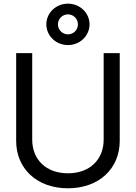

<svg xmlns="http://www.w3.org/2000/svg" viewBox="-20 -1018 743 1050"><path d="M351.6 11.7C522.9 11.7 634.8 -97.7 634.8 -247.1V-727.5H546.9V-253.9C546.9 -147.5 473.1 -70.3 351.6 -70.3C230 -70.3 156.2 -147.5 156.2 -253.9V-727.5H68.4V-247.1C68.4 -97.7 180.2 11.7 351.6 11.7ZM351.6 -771.5C417 -771.5 469.7 -822.3 469.7 -884.8C469.7 -947.3 417 -998 351.6 -998C286.1 -998 233.4 -947.3 233.4 -884.8C233.4 -822.3 286.1 -771.5 351.6 -771.5ZM351.6 -830.1C321.3 -830.1 296.9 -854.5 296.9 -884.8C296.9 -915 321.3 -939.5 351.6 -939.5C381.8 -939.5 406.2 -915 406.2 -884.8C406.2 -854.5 381.8 -830.1 351.6 -830.1Z"/></svg>

Font: Raveo Display Display
Style: Regular
Weight: 400
Designer: Jakub Foglar, Rasmus Andersson (Inter)
Foundry: Jakubfoglar.com
Version: Version 1.100;Glyphs 3.2.3 (3260)